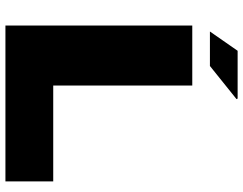

<svg xmlns="http://www.w3.org/2000/svg" viewBox="-114 -781 895 707"><g transform="rotate(90 333.5 -427.5)"><path d="M74 -688H295V-176H648V0H74ZM167 -855H343L345 -851L223 -753H96Z"/></g></svg>

Font: Archivo Black
Style: Regular
Weight: 400
Designer: Hector Gatti
Foundry: Omnibus-Type
Version: Version 1.101; ttfautohint (v1.8)